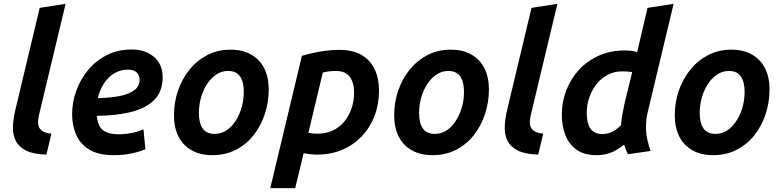

<svg xmlns="http://www.w3.org/2000/svg" viewBox="-20 -796 4067 1001"><path d="M222 10Q154 8 116 -11Q78 -30 62 -62Q46 -94 47.5 -135.5Q49 -177 60 -223L187 -755L322 -776L187 -212Q181 -190 179 -170.5Q177 -151 182 -136.5Q187 -122 202.5 -112Q218 -102 248 -99Z M574 13Q494 13 446.5 -15.5Q399 -44 377.5 -92.5Q356 -141 356 -200Q356 -264 378 -324Q400 -384 440.5 -432.5Q481 -481 538.5 -509.5Q596 -538 667 -538Q737 -538 782.5 -499.5Q828 -461 828 -393Q828 -319 784 -275Q740 -231 662.5 -212Q585 -193 485 -192Q485 -191 485 -189.5Q485 -188 485 -187Q489 -156 500.5 -136Q512 -116 536.5 -106Q561 -96 599 -96Q632 -96 665.5 -102.5Q699 -109 728 -122L738 -18Q709 -5 666 4Q623 13 574 13ZM490 -284Q580 -287 627 -301Q674 -315 691 -335.5Q708 -356 708 -378Q708 -405 692 -419Q676 -433 647 -433Q609 -433 576.5 -414Q544 -395 522 -361Q500 -327 490 -284Z M1087 13Q1023 13 978 -13Q933 -39 910 -85.5Q887 -132 887 -194Q887 -262 908 -323.5Q929 -385 968 -433Q1007 -481 1061 -509Q1115 -537 1181 -537Q1246 -537 1290.5 -511Q1335 -485 1358 -439Q1381 -393 1381 -330Q1381 -263 1360.5 -201Q1340 -139 1302 -91Q1264 -43 1209.5 -15Q1155 13 1087 13ZM1099 -98Q1126 -98 1149.5 -110Q1173 -122 1191.5 -143.5Q1210 -165 1223.5 -193Q1237 -221 1244 -252.5Q1251 -284 1251 -317Q1251 -369 1231.5 -397.5Q1212 -426 1169 -426Q1142 -426 1119 -414Q1096 -402 1077 -380.5Q1058 -359 1044.5 -331Q1031 -303 1024 -271.5Q1017 -240 1017 -207Q1017 -155 1036.5 -126.5Q1056 -98 1099 -98Z M1389 185 1554 -505Q1582 -513 1612.5 -520Q1643 -527 1677.5 -531.5Q1712 -536 1749 -536Q1821 -536 1866.5 -508.5Q1912 -481 1934 -433.5Q1956 -386 1956 -325Q1956 -253 1933 -192.5Q1910 -132 1866.5 -86Q1823 -40 1764 -15Q1705 10 1632 10Q1615 10 1597.5 8Q1580 6 1563 3L1519 185ZM1635 -99Q1679 -99 1714.5 -115.5Q1750 -132 1774.5 -161.5Q1799 -191 1812.5 -230Q1826 -269 1826 -314Q1826 -364 1804 -395Q1782 -426 1731 -426Q1714 -426 1697 -424Q1680 -422 1663 -418L1588 -104Q1599 -101 1611 -100Q1623 -99 1635 -99Z M2235 13Q2171 13 2126 -13Q2081 -39 2058 -85.5Q2035 -132 2035 -194Q2035 -262 2056 -323.5Q2077 -385 2116 -433Q2155 -481 2209 -509Q2263 -537 2329 -537Q2394 -537 2438.5 -511Q2483 -485 2506 -439Q2529 -393 2529 -330Q2529 -263 2508.5 -201Q2488 -139 2450 -91Q2412 -43 2357.5 -15Q2303 13 2235 13ZM2247 -98Q2274 -98 2297.5 -110Q2321 -122 2339.5 -143.5Q2358 -165 2371.5 -193Q2385 -221 2392 -252.5Q2399 -284 2399 -317Q2399 -369 2379.5 -397.5Q2360 -426 2317 -426Q2290 -426 2267 -414Q2244 -402 2225 -380.5Q2206 -359 2192.5 -331Q2179 -303 2172 -271.5Q2165 -240 2165 -207Q2165 -155 2184.5 -126.5Q2204 -98 2247 -98Z M2786 10Q2718 8 2680 -11Q2642 -30 2626 -62Q2610 -94 2611.5 -135.5Q2613 -177 2624 -223L2751 -755L2886 -776L2751 -212Q2745 -190 2743 -170.5Q2741 -151 2746 -136.5Q2751 -122 2766.5 -112Q2782 -102 2812 -99Z M3090 13Q3026 13 2986 -15.5Q2946 -44 2927.5 -92Q2909 -140 2909 -198Q2909 -265 2932.5 -325.5Q2956 -386 2999 -432.5Q3042 -479 3102.5 -506Q3163 -533 3237 -533Q3254 -533 3270 -531Q3286 -529 3302 -525L3356 -755L3492 -776L3358 -216Q3349 -180 3348 -143Q3347 -106 3354 -72Q3361 -38 3372 -9L3254 8Q3248 -3 3243 -15.5Q3238 -28 3234 -42Q3217 -28 3195 -15Q3173 -2 3147 5.5Q3121 13 3090 13ZM3120 -97Q3140 -97 3156.5 -102.5Q3173 -108 3188.5 -118.5Q3204 -129 3218 -144Q3219 -169 3224.5 -197.5Q3230 -226 3235 -252L3276 -420Q3263 -422 3254 -423Q3245 -424 3224 -424Q3182 -424 3147.5 -405.5Q3113 -387 3089 -356Q3065 -325 3052 -287Q3039 -249 3039 -209Q3039 -175 3046.5 -150Q3054 -125 3072.5 -111Q3091 -97 3120 -97Z M3698 13Q3634 13 3589 -13Q3544 -39 3521 -85.5Q3498 -132 3498 -194Q3498 -262 3519 -323.5Q3540 -385 3579 -433Q3618 -481 3672 -509Q3726 -537 3792 -537Q3857 -537 3901.5 -511Q3946 -485 3969 -439Q3992 -393 3992 -330Q3992 -263 3971.5 -201Q3951 -139 3913 -91Q3875 -43 3820.5 -15Q3766 13 3698 13ZM3710 -98Q3737 -98 3760.5 -110Q3784 -122 3802.5 -143.5Q3821 -165 3834.5 -193Q3848 -221 3855 -252.5Q3862 -284 3862 -317Q3862 -369 3842.5 -397.5Q3823 -426 3780 -426Q3753 -426 3730 -414Q3707 -402 3688 -380.5Q3669 -359 3655.5 -331Q3642 -303 3635 -271.5Q3628 -240 3628 -207Q3628 -155 3647.5 -126.5Q3667 -98 3710 -98Z"/></svg>

Font: Ubuntu Sans
Style: Bold Italic
Weight: 700
Italic angle: -13.5°
Designer: Dalton Maag Ltd
Foundry: Dalton Maag Ltd
Version: Version 1.006